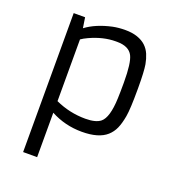

<svg xmlns="http://www.w3.org/2000/svg" viewBox="-145 -706 955 1043"><g transform="rotate(20 333.0 -184.5)"><path d="M187 -34.7V222.2H106V-581.1H171.9L181.2 -521Q238.3 -564 330.1 -584Q363.3 -590.8 402.3 -590.8Q441.4 -590.8 471.4 -580.6Q501.5 -570.3 521 -552Q540.5 -533.7 551.3 -508.3Q562 -482.9 567.4 -453.1Q574.2 -412.1 574.2 -322.3V-311Q574.2 -196.8 566.4 -152.8Q558.6 -108.9 545.9 -80.3Q533.2 -51.8 510.7 -31.7Q464.4 9.8 367.2 9.8Q270 9.8 187 -34.7ZM187 -101.6Q270 -63.5 361.3 -63.5Q420.9 -63.5 448.2 -85.4Q485.4 -115.7 489.7 -226.6Q491.2 -263.2 491.2 -310.5V-321.3Q491.2 -433.6 471.7 -471.7Q449.7 -515.1 380.9 -515.1H373.5Q301.8 -515.1 224.6 -479.5Q202.1 -469.2 187 -458.5Z"/></g></svg>

Font: Armata
Style: Regular
Weight: 400
Designer: Viktoriya Grabowska
Foundry: Viktoriya Grabowska
Version: Version 1.002